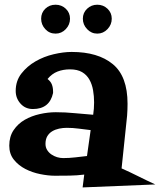

<svg xmlns="http://www.w3.org/2000/svg" viewBox="-20 -776 682 818"><path d="M641.6 9.8 332 22.5 338.9 -32.2Q307.6 -28.3 276.4 -27.8Q245.1 -27.3 213.9 -27.3Q185.5 -27.3 151.4 -34.2Q117.2 -41 87.9 -56.2Q58.6 -71.3 39.1 -95.7Q19.5 -120.1 19.5 -155.3Q19.5 -194.3 38.1 -221.7Q56.6 -249 85.4 -265.6Q114.3 -282.2 149.4 -290Q184.6 -297.9 217.8 -297.9Q258.8 -297.9 297.9 -293.9Q336.9 -290 377 -287.1Q378.9 -299.8 379.9 -313Q380.9 -326.2 380.9 -339.8Q380.9 -366.2 376.5 -391.6Q372.1 -417 360.8 -437Q349.6 -457 329.6 -468.8Q309.6 -480.5 278.3 -480.5Q249 -480.5 225.1 -471.2Q201.2 -461.9 182.6 -439.5Q196.3 -428.7 201.2 -415.5Q206.1 -402.3 206.1 -385.7V-379.9Q191.4 -311.5 120.1 -311.5Q87.9 -311.5 67.4 -334.5Q46.9 -357.4 46.9 -388.7Q46.9 -431.6 71.3 -462.9Q95.7 -494.1 131.3 -514.6Q167 -535.2 208.5 -544.9Q250 -554.7 285.2 -554.7Q397.5 -554.7 460.4 -502.9Q523.4 -451.2 523.4 -334Q523.4 -321.3 522.9 -308.6Q522.5 -295.9 521.5 -283.2L498 -58.6Q535.2 -42 570.3 -24.4Q605.5 -6.8 641.6 9.8ZM366.2 -221.7Q340.8 -224.6 315.4 -228Q290 -231.4 264.6 -231.4Q248 -231.4 231.9 -228Q215.8 -224.6 202.6 -216.8Q189.5 -209 181.6 -195.8Q173.8 -182.6 173.8 -163.1Q173.8 -148.4 180.7 -137.2Q187.5 -126 198.7 -118.2Q210 -110.4 223.1 -106.4Q236.3 -102.5 249 -102.5Q274.4 -102.5 300.3 -105.5Q326.2 -108.4 350.6 -111.3ZM456.1 -696.3Q456.1 -670.9 438 -651.9Q419.9 -632.8 394.5 -632.8Q369.1 -632.8 351.1 -651.9Q333 -670.9 333 -696.3Q333 -721.7 351.1 -738.8Q369.1 -755.9 394.5 -755.9Q419.9 -755.9 438 -738.8Q456.1 -721.7 456.1 -696.3ZM278.3 -696.3Q278.3 -670.9 260.3 -651.9Q242.2 -632.8 216.8 -632.8Q190.4 -632.8 172.9 -651.9Q155.3 -670.9 155.3 -696.3Q155.3 -721.7 172.9 -738.8Q190.4 -755.9 216.8 -755.9Q242.2 -755.9 260.3 -738.8Q278.3 -721.7 278.3 -696.3Z"/></svg>

Font: Fontdiner Swanky
Style: Regular
Weight: 400
Designer: Font Diner, Inc
Foundry: Font Diner, Inc
Version: Version 1.001